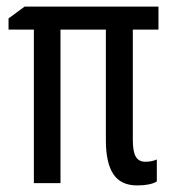

<svg xmlns="http://www.w3.org/2000/svg" viewBox="-20 -557 521 584"><path d="M457 -72V-5Q437 7 397 7Q348 7 325 -27Q302 -61 302 -131V-467H164V0H83V-467H6V-501L55 -537H462V-467H384V-132Q384 -96 393 -80.5Q402 -65 422 -65Q442 -65 457 -72Z"/></svg>

Font: Noto Sans UI Cond
Style: Regular
Weight: 400
Width: 3
Designer: Monotype Design Team
Foundry: Monotype Imaging Inc.
Version: Version 1.001